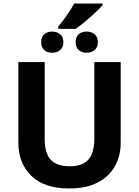

<svg xmlns="http://www.w3.org/2000/svg" viewBox="-20 -1069 796 1099"><path d="M670.9 -713.9V-252Q670.9 -178.2 638.4 -118.9Q606 -59.6 540.3 -24.9Q474.6 9.8 375 9.8Q233.4 9.8 159.2 -62.5Q85 -134.8 85 -253.9V-713.9H235.8V-276.9Q235.8 -188.5 272 -152.8Q308.1 -117.2 378.9 -117.2Q453.1 -117.2 486.6 -156Q520 -194.8 520 -277.8V-713.9ZM313 -903.8V-917Q337.4 -944.8 361.8 -980Q386.2 -1015.1 404.8 -1048.8H566.9V-1039.1Q549.3 -1019 522.2 -993.9Q495.1 -968.8 466.1 -944.6Q437 -920.4 413.1 -903.8ZM278.8 -767.1Q250.5 -767.1 233.2 -782.5Q215.8 -797.9 215.8 -827.1Q215.8 -857.9 233.2 -873Q250.5 -888.2 278.8 -888.2Q306.6 -888.2 324.7 -873Q342.8 -857.9 342.8 -827.1Q342.8 -797.9 324.7 -782.5Q306.6 -767.1 278.8 -767.1ZM476.1 -767.1Q447.8 -767.1 430.4 -782.5Q413.1 -797.9 413.1 -827.1Q413.1 -857.9 430.4 -873Q447.8 -888.2 476.1 -888.2Q503.4 -888.2 521.7 -873Q540 -857.9 540 -827.1Q540 -797.9 521.7 -782.5Q503.4 -767.1 476.1 -767.1Z"/></svg>

Font: Open Sans
Style: Bold
Weight: 700
Designer: Monotype Design Team
Foundry: Monotype Imaging Inc.
Version: Version 3.000; ttfautohint (v1.8.4)